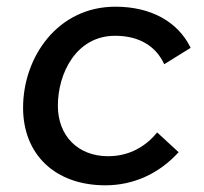

<svg xmlns="http://www.w3.org/2000/svg" viewBox="-20 -546 611 574"><path d="M295 8C378 8 455 -26 514 -91L450 -150C416 -109 368 -79 303 -79C214 -79 153 -139 153 -230C153 -327 208 -439 324 -439C399 -439 447 -406 471 -354L550 -403C511 -483 429 -526 325 -526C152 -526 49 -375 49 -224C49 -84 145 8 295 8Z"/></svg>

Font: Fixel Display 20240404 Medium
Style: Italic
Weight: 500
Italic angle: -10°
Designer: AlfaBravo + MacPaw
Foundry: Kyrylo Tkachov, Marchela Mozhyna, Serhii Makarenko, Maria Weinstein, Zakhar Kryvoshyya
Version: Version 1.211;Glyphs 3.2 (3225)